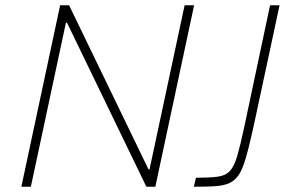

<svg xmlns="http://www.w3.org/2000/svg" viewBox="-20 -708 1102 728"><path d="M61 0 208 -688H242L543 -66H547L680 -688H716L569 0H535L234 -622H230L97 0ZM715 0 723 -34Q775 -34 805 -38Q835 -42 851.5 -59.5Q868 -77 879.5 -116.5Q891 -156 906 -226L1004 -688H1040L945 -245Q932 -185 921.5 -143.5Q911 -102 900.5 -75Q890 -48 875.5 -32.5Q861 -17 840 -10Q819 -3 788.5 -1.5Q758 0 715 0Z"/></svg>

Font: Saira Thin
Style: Italic
Weight: 100
Italic angle: -12°
Designer: Hector Gatti with collaboration of the Omnibus-Type team
Foundry: Omnibus-Type
Version: Version 1.101